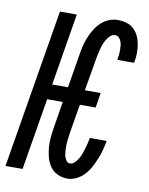

<svg xmlns="http://www.w3.org/2000/svg" viewBox="-93 -805 677 874"><g transform="rotate(10 246.0 -367.5)"><path d="M279 8Q255 8 233.5 -2Q212 -12 199 -30.5Q186 -49 180 -71.5Q174 -94 172 -117.5Q170 -141 172.5 -165.5Q175 -190 179 -214L198 -332H126L71 0H-8L114 -735H192L137 -402H210L236 -559Q239 -580 244 -600Q249 -620 257 -639.5Q265 -659 276.5 -678Q288 -697 304 -712Q320 -727 340 -735Q360 -743 380 -743Q401 -743 420.5 -737.5Q440 -732 454 -719Q468 -706 476.5 -688.5Q485 -671 488.5 -651.5Q492 -632 492 -611.5Q492 -591 488 -570Q488 -569 487.5 -567.5Q487 -566 487 -564H409Q410 -565 410 -566Q410 -567 410 -568Q412 -578 413 -588.5Q414 -599 414 -609.5Q414 -620 413 -630Q412 -640 408.5 -649.5Q405 -659 398 -666Q391 -673 380 -673Q368 -673 358 -663.5Q348 -654 341.5 -643Q335 -632 330.5 -620Q326 -608 323 -596Q320 -584 317.5 -572Q315 -560 313 -548L288 -402H361L350 -333H277L255 -203Q254 -193 252.5 -183Q251 -173 250 -163Q249 -153 248.5 -143Q248 -133 248.5 -123.5Q249 -114 250 -104.5Q251 -95 254 -86Q257 -77 263 -69.5Q269 -62 279 -62Q291 -62 301 -72.5Q311 -83 317.5 -94.5Q324 -106 328.5 -118.5Q333 -131 336.5 -143Q340 -155 343 -167.5Q346 -180 348 -192H426Q422 -171 416.5 -150Q411 -129 402.5 -108Q394 -87 383.5 -67Q373 -47 357.5 -30Q342 -13 321 -2.5Q300 8 279 8Z"/></g></svg>

Font: Iosevka SS04 Oblique
Style: Regular
Weight: 400
Italic angle: -9°
Monospace: yes
Designer: Belleve Invis
Foundry: Belleve Invis
Version: Version 19.0.0; ttfautohint (v1.8.4)